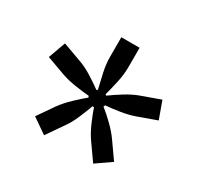

<svg xmlns="http://www.w3.org/2000/svg" viewBox="-116 -753 832 802"><g transform="rotate(30 300.0 -352.0)"><path d="M181 -94 109 -144 163 -222Q183 -250 212 -277.5Q241 -305 263 -323L260 -330Q232 -332 193 -338Q154 -344 123 -355L35 -387L65 -470L153 -438Q185 -427 219 -405.5Q253 -384 276 -367L281 -371Q274 -399 265 -440Q256 -481 256 -515V-610H344V-515Q344 -481 335 -440Q326 -399 318 -371L323 -367Q346 -384 380.5 -405.5Q415 -427 446 -438L535 -470L565 -387L476 -355Q445 -344 407 -338Q369 -332 340 -330L336 -322Q359 -304 387.5 -276.5Q416 -249 435 -222L490 -144L418 -94L363 -172Q344 -199 328 -236Q312 -273 303 -300H296Q286 -273 270.5 -236Q255 -199 235 -172Z"/></g></svg>

Font: NKDuy Mono
Style: Regular
Weight: 400
Monospace: yes
Designer: NKDuy
Foundry: NKDuy
Version: Version 2.251; ttfautohint (v1.8.4.7-5d5b)